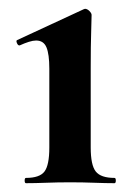

<svg xmlns="http://www.w3.org/2000/svg" viewBox="-20 -416 303 436"><path d="M39 0Q36 0 36 -6Q36 -12 39 -12Q70 -12 81 -26.5Q92 -41 92 -81V-260Q92 -293 85.5 -308.5Q79 -324 62 -324Q55 -324 45.5 -321Q36 -318 25 -313Q21 -312 18.5 -318Q16 -324 19 -325L170 -395Q172 -396 173 -396Q178 -396 183 -391Q188 -386 188 -382Q188 -370 187 -342Q186 -314 186 -262V-81Q186 -41 197.5 -26.5Q209 -12 240 -12Q243 -12 243 -6Q243 0 240 0Q220 0 194 -1Q168 -2 139 -2Q111 -2 85 -1Q59 0 39 0Z"/></svg>

Font: Cormorant Garamond Light
Style: Regular
Weight: 300
Designer: Christian Thalmann (Catharsis Fonts)
Foundry: Catharsis Fonts
Version: Version 4.001